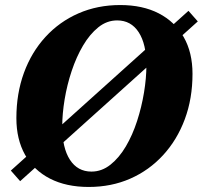

<svg xmlns="http://www.w3.org/2000/svg" viewBox="-20 -726 805 762"><path d="M332 16Q243 16 178.5 -17Q114 -50 79.5 -111.5Q45 -173 45 -257Q45 -355 75 -437Q105 -519 160.5 -579.5Q216 -640 291.5 -673Q367 -706 457 -706Q546 -706 610 -673Q674 -640 709 -579Q744 -518 744 -433Q744 -335 713.5 -253Q683 -171 627.5 -110.5Q572 -50 497 -17Q422 16 332 16ZM343 -45Q384 -45 418.5 -72.5Q453 -100 479.5 -145Q506 -190 524 -245.5Q542 -301 551.5 -358.5Q561 -416 561 -466Q561 -551 530.5 -598Q500 -645 445 -645Q404 -645 370 -617.5Q336 -590 309.5 -545Q283 -500 264.5 -444.5Q246 -389 236.5 -331.5Q227 -274 227 -224Q227 -139 257.5 -92Q288 -45 343 -45ZM23 -49 728 -683 765 -641 60 -7Z"/></svg>

Font: Platypi
Style: Bold Italic
Weight: 700
Italic angle: -13°
Designer: David Sargent
Foundry: Bolt Cutter Type
Version: Version 1.200; ttfautohint (v1.8.4.7-5d5b)